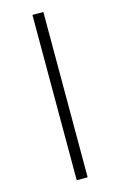

<svg xmlns="http://www.w3.org/2000/svg" viewBox="-142 -928 674 1077"><g transform="rotate(-15 195.0 -389.0)"><path d="M226.5 -869V91H163V-869Z"/></g></svg>

Font: Merriweather 96pt SemiBold
Style: Regular
Weight: 600
Version: Version 2.100